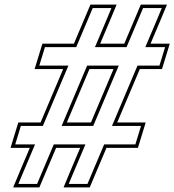

<svg xmlns="http://www.w3.org/2000/svg" viewBox="-20 -775 755 831"><path d="M575.1 -491 464.7 -230H550.3H590.3L565.9 -150H525.9H430.8L373.3 -14L358.6 21H277.6L296.3 -24L349.7 -150H212.8L155.3 -14L140.6 21H59.6L78.3 -24L131.7 -150H85.9H45.9L70.3 -230H110.3H165.5L276 -491H190.1H150.1L174.6 -571H214.6H309.8L366.5 -705L381.2 -740H462.2L443.5 -695L391 -571H527.8L584.5 -705L599.2 -740H680.2L661.5 -695L609 -571H654.6H694.6L670.1 -491H630.1ZM494 -491H357.1L246.7 -230H383.5ZM585.1 -476H681.2L714.8 -586H631.6L675.3 -689.2L702.7 -755H589.3L570.7 -710.8L517.9 -586H413.6L457.3 -689.2L484.7 -755H371.3L352.7 -710.8L299.9 -586H163.5L129.8 -476H253.3L155.6 -245H59.2L25.6 -135H109L64.5 -29.8L37.1 36H150.5L169.1 -8.2L222.8 -135H327L282.5 -29.8L255.1 36H368.5L387.1 -8.2L440.8 -135H577L610.6 -245H487.3ZM471.3 -476 373.6 -245H269.3L367.1 -476Z"/></svg>

Font: Nordica Plus
Style: NordicaClassicLightOblOl
Weight: 300
Version: Version 1.01